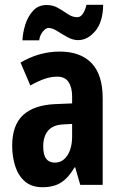

<svg xmlns="http://www.w3.org/2000/svg" viewBox="-20 -774 509 804"><path d="M230 -558Q317 -558 363.5 -509.5Q410 -461 410 -363V0H316L295 -73H292Q268 -31 237 -10.5Q206 10 158 10Q112 10 84 -14.5Q56 -39 43.5 -79Q31 -119 31 -163Q31 -250 76.5 -292Q122 -334 210 -338L282 -341V-370Q282 -408 267 -430.5Q252 -453 220 -453Q194 -453 167.5 -444Q141 -435 107 -416L66 -512Q144 -558 230 -558ZM244 -253Q202 -251 181.5 -227Q161 -203 161 -161Q161 -125 173.5 -109Q186 -93 210 -93Q242 -93 262 -123Q282 -153 282 -204V-255ZM74 -605Q75 -635 85.5 -669.5Q96 -704 118 -728.5Q140 -753 176 -753Q202 -753 223.5 -740.5Q245 -728 264 -715Q283 -702 304 -702Q318 -702 328 -718Q338 -734 342 -754H412Q411 -682 379 -644Q347 -606 307 -606Q285 -606 262.5 -618.5Q240 -631 219.5 -644Q199 -657 183 -657Q172 -657 159.5 -642Q147 -627 144 -605Z"/></svg>

Font: Noto Sans Gujarati ExtraCondensed
Style: Bold
Weight: 700
Width: 2
Designer: Jelle Bosma - Monotype Design Team, Universal Thirst
Foundry: Monotype Imaging Inc.
Version: Version 2.106; ttfautohint (v1.8.4.7-5d5b)